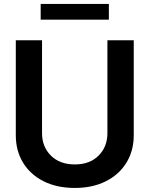

<svg xmlns="http://www.w3.org/2000/svg" viewBox="-20 -929 748 961"><path d="M517.6 -727.5H649.4V-252Q649.4 -173.8 612.5 -114.3Q575.7 -54.7 509.3 -21.5Q442.9 11.7 354.5 11.7Q265.1 11.7 198.7 -21.5Q132.3 -54.7 95.7 -114.3Q59.1 -173.8 59.1 -252V-727.5H190.4V-262.7Q190.4 -194.3 234.9 -150.1Q279.3 -106 354.5 -106Q429.2 -106 473.4 -150.1Q517.6 -194.3 517.6 -262.7ZM524.9 -909.2V-830.6H183.6V-909.2Z"/></svg>

Font: Inter Display Semi Bold
Style: Regular
Weight: 600
Designer: Rasmus Andersson
Foundry: rsms
Version: Version 4.000;git-37864ae